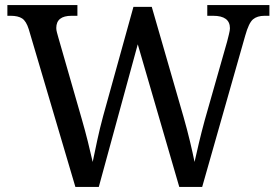

<svg xmlns="http://www.w3.org/2000/svg" viewBox="-20 -734 1087 754"><path d="M93 -619Q83 -651 67 -661.5Q51 -672 22 -672H9V-714H284V-672H261Q201 -672 201 -624Q201 -616 203.5 -607Q206 -598 209 -587L301 -267Q314 -222 325 -178Q336 -134 344 -98Q352 -137 362 -183.5Q372 -230 385 -278L504 -707H576L701 -274Q715 -225 726 -179Q737 -133 744 -98Q752 -134 761.5 -174Q771 -214 784 -262L872 -571Q875 -583 879 -599Q883 -615 883 -623Q883 -672 817 -672H794V-714H1038V-672H1019Q990 -672 973.5 -658Q957 -644 943 -594L774 0H684L521 -560L368 0H276Z"/></svg>

Font: NotoSerif-Regular
Style: Regular
Weight: 400
Designer: Monotype Design Team
Foundry: Monotype Imaging Inc.
Version: Version 2.007; ttfautohint (v1.8) -l 8 -r 50 -G 200 -x 14 -D